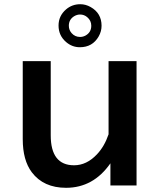

<svg xmlns="http://www.w3.org/2000/svg" viewBox="-20 -855 760 911"><path d="M360.8 -835Q386.2 -835 409.7 -821.8Q461.9 -792.5 461.9 -732.9Q461.9 -706.1 448.2 -682.1Q418.9 -630.9 358.9 -630.9Q322.3 -630.9 293.9 -655.3Q257.8 -686 257.8 -733.9Q257.8 -779.8 293.5 -810.5Q322.3 -835 360.8 -835ZM359.9 -786.1Q345.2 -786.1 331.5 -777.8Q306.6 -762.2 306.6 -732.9Q306.6 -712.9 319.8 -697.8Q335.9 -679.7 359.9 -679.7Q372.6 -679.7 384.3 -685.5Q413.1 -700.7 413.1 -732.9Q413.1 -757.3 394 -773.4Q379.4 -786.1 359.9 -786.1ZM87.9 -564.9H220.7V-212.9Q220.7 -70.8 331.5 -70.8Q391.1 -70.8 439.9 -122.6Q475.6 -160.2 495.1 -217.8V-564.9H627.9V24.9H503.9V-80.1Q422.9 36.1 293.5 36.1Q186.5 36.1 130.9 -37.6Q87.9 -94.7 87.9 -194.8Z"/></svg>

Font: FORM UDPGothic
Style: Bold
Weight: 700
Foundry: Pronama LLC
Version: Version 1.051